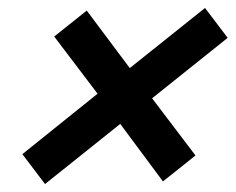

<svg xmlns="http://www.w3.org/2000/svg" viewBox="-20 -581 598 487"><path d="M94.2 -114.2 36.7 -190 227.5 -343.3 117.5 -488.3 200 -554.2 309.2 -408.3 500 -560.8 557.5 -485 365.8 -331.7 475.8 -186.7 393.3 -120.8 285 -266.7Z"/></svg>

Font: Funnel Sans SemiBold
Style: Italic
Weight: 600
Italic angle: -14.036°
Designer: NORD ID, Kristian Moeller
Foundry: Dicotype
Version: Version 1.000